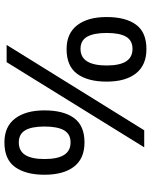

<svg xmlns="http://www.w3.org/2000/svg" viewBox="73 -745 682 868"><g transform="rotate(90 414.0 -311.0)"><path d="M569 -622H646L261 0H183ZM202 -271Q131 -271 94 -319Q57 -367 57 -452Q57 -538 91.5 -585Q126 -632 202 -632Q274 -632 311.5 -585Q349 -538 349 -452Q349 -367 314 -319Q279 -271 202 -271ZM201 -334Q239 -334 257.5 -364Q276 -394 276 -452Q276 -511 257.5 -540Q239 -569 201 -569Q163 -569 146 -540Q129 -511 129 -452Q129 -394 146 -364Q163 -334 201 -334ZM624 10Q552 10 515.5 -38.5Q479 -87 479 -171Q479 -257 513.5 -304.5Q548 -352 624 -352Q697 -352 733.5 -304.5Q770 -257 770 -171Q770 -87 735.5 -38.5Q701 10 624 10ZM624 -55Q662 -55 680.5 -84Q699 -113 699 -171Q699 -230 680.5 -259.5Q662 -289 624 -289Q586 -289 569 -259.5Q552 -230 552 -171Q552 -113 569 -84Q586 -55 624 -55Z"/></g></svg>

Font: hexlsinhala05
Style: Book
Weight: 400
Designer: Jelle Bosma - Monotype Design Team
Foundry: Monotype Imaging Inc.
Version: Version 2.003